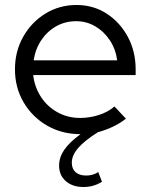

<svg xmlns="http://www.w3.org/2000/svg" viewBox="-20 -529 604 770"><path d="M315 221Q271 221 244 197.5Q217 174 217 135Q217 102 237.5 72Q258 42 303 9Q228 9 168.5 -25.5Q109 -60 74.5 -119Q40 -178 40 -251Q40 -323 73 -381.5Q106 -440 162 -474.5Q218 -509 287 -509Q354 -509 407.5 -474.5Q461 -440 492.5 -381.5Q524 -323 524 -251V-228H113Q119 -179 144.5 -140Q170 -101 211 -78.5Q252 -56 301 -56Q340 -56 377 -68Q414 -80 439 -102L485 -53Q459 -33 431 -20Q403 -7 373 1Q319 35 293.5 64.5Q268 94 268 123Q268 148 283 161.5Q298 175 326 175Q339 175 351.5 171.5Q364 168 374 161L389 200Q373 210 354.5 215.5Q336 221 315 221ZM115 -287H450Q444 -332 420.5 -367.5Q397 -403 362 -423.5Q327 -444 285 -444Q242 -444 206 -424Q170 -404 146 -368.5Q122 -333 115 -287Z"/></svg>

Font: Red Hat Display Variable
Style: Regular
Weight: 400
Designer: Pentagram, MCKL
Foundry: Pentagram, MCKL
Version: Version 1.021